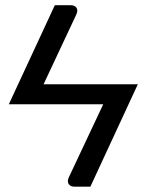

<svg xmlns="http://www.w3.org/2000/svg" viewBox="-20 -526 546 718"><path d="M318 172H258Q244 172 237.2 162.8Q230.5 153.5 237 138L366 -136H13L185 -506.5H244.5Q259 -506.5 265.8 -497.2Q272.5 -488 265.5 -472L143 -211H495.5Z"/></svg>

Font: Lato-Regular
Style: Regular
Weight: 400
Designer: Lukasz Dziedzic with Adam Twardoch and Botio Nikoltchev
Foundry: tyPoland Lukasz Dziedzic
Version: Version 2.015; 2015-08-06; http://www.latofonts.com/